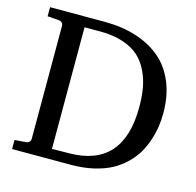

<svg xmlns="http://www.w3.org/2000/svg" viewBox="-99 -774 895 877"><g transform="rotate(15 348.0 -335.5)"><path d="M543.9 -335Q543.9 -383.3 537.1 -423.6Q530.3 -463.9 512.2 -502Q494.1 -540 465.6 -565.9Q437 -591.8 390.9 -607.4Q344.7 -623 284.2 -623H208V-47.9L289.1 -48.8Q543.9 -50.8 543.9 -335ZM657.2 -336.9Q657.2 -304.2 652.6 -272.7Q647.9 -241.2 636.7 -207.3Q625.5 -173.3 608.2 -143.8Q590.8 -114.3 563.2 -87.4Q535.6 -60.5 500.5 -41.5Q465.3 -22.5 416.5 -11.2Q367.7 0 310.1 0H32.2V-43L85 -46.9Q93.8 -47.4 99.1 -52Q104.5 -56.6 105.7 -60.8Q106.9 -64.9 106.9 -68.8V-602.1Q106.9 -606 105.7 -610.1Q104.5 -614.3 99.1 -618.9Q93.8 -623.5 85 -624L32.2 -627.9V-670.9H290Q371.6 -670.9 438.2 -650.1Q504.9 -629.4 554 -588.9Q603 -548.3 630.1 -484.1Q657.2 -419.9 657.2 -336.9Z"/></g></svg>

Font: TAML ThiruValluvar
Style: Regular
Weight: 400
Version: Version 0.271; dev 7ad24fM